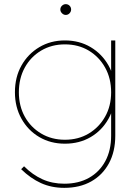

<svg xmlns="http://www.w3.org/2000/svg" viewBox="-20 -712 670 926"><path d="M536 -58Q536 19 505.5 75.5Q475 132 420 163Q365 194 290 194Q228 194 177.5 171Q127 148 82 104L96 90Q137 131 184.5 152.5Q232 174 290 174Q359 174 409.5 145.5Q460 117 488 65Q516 13 516 -58V-517H536ZM293 -517Q363 -517 417.5 -484.5Q472 -452 503.5 -396Q535 -340 535 -267Q535 -196 503.5 -139.5Q472 -83 417.5 -51Q363 -19 293 -19Q224 -19 169.5 -51Q115 -83 83.5 -139.5Q52 -196 52 -267Q52 -340 83.5 -396Q115 -452 169.5 -484.5Q224 -517 293 -517ZM293 -498Q229 -498 178.5 -468Q128 -438 99.5 -386Q71 -334 71 -267Q71 -201 99.5 -149.5Q128 -98 178.5 -68Q229 -38 293 -38Q358 -38 408 -68Q458 -98 487 -149.5Q516 -201 516 -267Q516 -334 487 -386Q458 -438 408 -468Q358 -498 293 -498ZM297 -692Q308 -692 315.5 -684.5Q323 -677 323 -666Q323 -656 315.5 -648Q308 -640 297 -640Q287 -640 279 -648Q271 -656 271 -666Q271 -677 279 -684.5Q287 -692 297 -692Z"/></svg>

Font: Alexandria Thin
Style: Regular
Weight: 250
Designer: Mohamed Gaber
Foundry: Kief Type Foundry
Version: Version 5.100